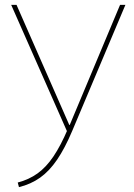

<svg xmlns="http://www.w3.org/2000/svg" viewBox="-20 -540 552 790"><path d="M53 211Q99 199 134.5 173.5Q170 148 200 103.5Q230 59 259 -9L260 10L26 -520H48L265 -26H267L474 -520H496L277 -1Q247 70 215 117Q183 164 145 191Q107 218 58 230Z"/></svg>

Font: M PLUS 2 Thin
Style: Regular
Weight: 100
Designer: Coji Morishita
Foundry: UNDERFOREST DESIGN
Version: Version 1.001